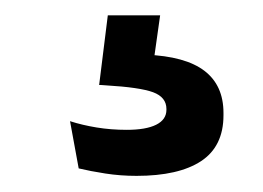

<svg xmlns="http://www.w3.org/2000/svg" viewBox="-20 -30 334 244"><path d="M183.5 -10.5 172.5 67.5 131.5 40Q140 39.5 148.5 39.2Q157 39 165.5 39.5Q215.5 41.5 239.8 60Q264 78.5 264 113.5V116.5Q264 156 235.5 174.8Q207 193.5 153.5 193.5Q133 193.5 113.8 190.5Q94.5 187.5 80 184L69 124Q84.5 129 102.8 132Q121 135 141 135Q165.5 135 178.5 128.5Q191.5 122 191.5 109.5V108.5Q191.5 93.5 174.5 87.2Q157.5 81 115 78.5Q110 78 108 78Q106 78 106 78L117 -10.5Z"/></svg>

Font: Anek Latin Medium
Style: Regular
Weight: 500
Designer: Yesha Goshar
Foundry: Ek Type
Version: Version 1.003